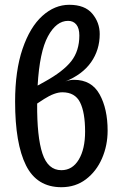

<svg xmlns="http://www.w3.org/2000/svg" viewBox="-20 -769 505 801"><path d="M429 -224Q429 -162 405.5 -108Q382 -54 338.5 -21Q295 12 236 12Q134 12 88.5 -79Q43 -170 43 -345Q43 -474 74 -565Q105 -656 156.5 -702.5Q208 -749 269 -749Q334 -749 365 -712Q396 -675 396 -627Q396 -561 360 -509.5Q324 -458 252 -429Q270 -436 289 -436Q362 -436 395.5 -375.5Q429 -315 429 -224ZM137 -412 166 -428Q244 -471 277.5 -514Q311 -557 311 -621Q311 -651 298.5 -666.5Q286 -682 264 -682Q215 -682 180 -617.5Q145 -553 137 -412ZM335 -220Q335 -300 314 -342Q293 -384 240 -384Q208 -384 164 -356L135 -337Q134 -198 157 -128.5Q180 -59 236 -59Q282 -59 308.5 -103Q335 -147 335 -220Z"/></svg>

Font: Fira Sans Extra Condensed
Style: Regular
Weight: 400
Width: 1
Designer: Carrois Corporate & Edenspiekermann AG
Foundry: Carrois Corporate GbR & Edenspiekermann AG
Version: Version 4.203